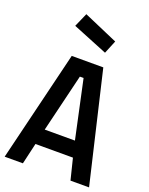

<svg xmlns="http://www.w3.org/2000/svg" viewBox="-165 -985 829 1069"><g transform="rotate(20 250.0 -450.5)"><path d="M156 -901 359 -813 327 -735 120 -819ZM0 0 159 -655H346L500 0H390L359 -125H137L108 0ZM337 -218 263 -562H241L158 -218Z"/></g></svg>

Font: TypoPRO Lekton
Style: Bold
Weight: 700
Monospace: yes
Designer: Paolo Mazzetti, Luciano Perondi, Raffaele Flato, Elena Papassissa, Emilio Macchia, Michela Povoleri, Tobias Seemiller, R
Version: Version 34.000